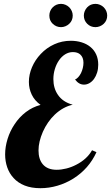

<svg xmlns="http://www.w3.org/2000/svg" viewBox="-20 -965 580 1003"><path d="M255.4 -840.8Q237.8 -857.4 237.8 -883.8Q237.8 -896 242.4 -907.2Q247.1 -918.5 255.4 -926.8Q273.4 -944.8 298.8 -944.8Q311 -944.8 322.3 -939.9Q333.5 -935.1 341.8 -926.8Q350.1 -918.5 355 -907.2Q359.9 -896 359.9 -883.8Q359.9 -857.9 341.8 -840.8Q333 -832.5 321.8 -827.9Q310.5 -823.2 298.8 -823.2Q273.9 -823.2 255.4 -840.8ZM435.5 -840.8Q418 -858.4 418 -883.8Q418 -895.5 422.6 -906.7Q427.2 -918 435.5 -926.8Q452.6 -944.8 479 -944.8Q491.2 -944.8 502.4 -939.9Q513.7 -935.1 522 -926.8Q530.3 -918.5 535.2 -907.2Q540 -896 540 -883.8Q540 -857.9 522 -840.8Q513.2 -832.5 502 -827.9Q490.7 -823.2 479 -823.2Q453.1 -823.2 435.5 -840.8ZM50.8 -35.2Q28.8 -59.1 17.8 -90.8Q6.8 -122.6 6.8 -158.2Q6.8 -197.8 19.5 -239Q32.2 -280.3 56.2 -315.9Q80.6 -353 115 -379.4Q149.4 -405.8 191.9 -417Q160.6 -439.5 145.8 -470.7Q130.9 -502 130.9 -537.1Q130.9 -575.7 147.2 -614Q163.6 -652.3 192.9 -683.1Q223.1 -715.3 263.4 -733.6Q303.7 -752 350.1 -752Q379.9 -752 406.2 -743.9Q432.6 -735.8 451.7 -720.2Q471.7 -704.1 482.4 -680.7Q493.2 -657.2 493.2 -627Q493.2 -605 487.3 -585.9Q481.4 -566.9 471.2 -552.7Q460.9 -538.6 447.3 -530.8Q433.6 -522.9 418.9 -522.9Q391.6 -522.9 372.1 -549.8Q380.4 -552.7 388.7 -561.8Q397 -570.8 403.3 -583.5Q409.2 -595.7 412.6 -609.9Q416 -624 416 -637.2Q416 -665.5 398.9 -680.7Q384.8 -692.9 360.8 -692.9Q339.4 -692.9 320.3 -681.2Q301.3 -669.4 287.6 -648.9Q273.9 -628.9 266.4 -603.5Q258.8 -578.1 258.8 -551.8Q258.8 -504.4 282.2 -470.2Q307.6 -432.1 359.9 -418Q309.1 -406.7 266.1 -366.2Q227.5 -329.1 204.1 -276.9Q181.2 -224.6 181.2 -179.2Q181.2 -133.8 203.1 -107.4Q227.5 -78.1 275.9 -78.1Q299.8 -78.1 326.4 -84.7Q353 -91.3 377.4 -104Q434.1 -132.8 460.9 -180.2L483.9 -169.9Q444.3 -83.5 363.3 -32.2Q324.2 -7.8 280.3 5.1Q236.3 18.1 190.9 18.1Q144 18.1 108.9 4.2Q73.7 -9.8 50.8 -35.2Z"/></svg>

Font: Pattaya
Style: Regular
Weight: 400
Designer: Pablo Impallari / Thai characters Designed by Thanarat Vachiruckul and Suppakit Chalermlarp
Foundry: Pablo Impallari
Version: Version 2.001